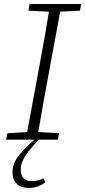

<svg xmlns="http://www.w3.org/2000/svg" viewBox="-20 -694 424 954"><path d="M121 -641 127 -674H384L377 -641L279 -636L219 -312Q206 -244 194 -175Q182 -106 170 -38L274 -32L267 0H10L17 -32L115 -38L175 -362Q188 -430 200 -499Q212 -568 223 -636ZM125 240Q84 240 63 219Q42 198 42 163Q42 118 75 76.5Q108 35 153 -1V-7H181Q136 36 109.5 74.5Q83 113 83 150Q83 178 98 192Q113 206 138 206Q166 206 196 192L205 213Q187 225 167.5 232.5Q148 240 125 240Z"/></svg>

Font: Source Serif 4 SmText Light
Style: Italic
Weight: 300
Italic angle: -12°
Designer: Frank Grießhammer
Foundry: Adobe
Version: Version 4.005;hotconv 1.1.0;makeotfexe 2.6.0